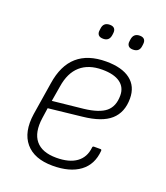

<svg xmlns="http://www.w3.org/2000/svg" viewBox="-124 -734 719 832"><g transform="rotate(20 235.5 -318.5)"><path d="M215 11Q130 11 89.5 -37Q49 -85 62 -172L86 -322Q99 -408 147.5 -450.5Q196 -493 280 -493Q353 -493 392 -463Q431 -433 431 -377Q431 -313 391 -277.5Q351 -242 264 -233L110 -216L103 -168Q93 -99 122.5 -63Q152 -27 218 -27Q277 -27 310.5 -51Q344 -75 349 -121Q349 -128 356 -128H386Q391 -128 391 -122Q386 -57 340 -23Q294 11 215 11ZM116 -252 258 -267Q327 -275 357 -300Q387 -325 387 -375Q387 -413 358.5 -433.5Q330 -454 276 -454Q213 -454 175.5 -421Q138 -388 128 -323ZM370 -581Q355 -581 348.5 -589Q342 -597 344 -610L345 -618Q349 -648 378 -648Q393 -648 399.5 -640Q406 -632 404 -618L403 -610Q400 -581 370 -581ZM233 -581Q217 -581 210.5 -589Q204 -597 206 -610L207 -618Q210 -648 240 -648Q255 -648 261.5 -640Q268 -632 266 -618L265 -610Q261 -581 233 -581Z"/></g></svg>

Font: Sofia Sans Semi Condensed ExtraLight
Style: Italic
Weight: 250
Italic angle: -9°
Version: Version 4.100